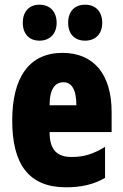

<svg xmlns="http://www.w3.org/2000/svg" viewBox="-20 -787 522 817"><path d="M77 -690C77 -642 105 -614 148 -614C193 -614 221 -644 221 -690C221 -737 193 -767 148 -767C105 -767 77 -739 77 -690ZM270 -690C270 -643 297 -614 342 -614C388 -614 415 -644 415 -690C415 -737 388 -767 342 -767C298 -767 270 -739 270 -690ZM246 -562C105 -562 32 -459 32 -274C32 -90 101 10 261 10C325 10 379 -2 427 -30V-162C376 -131 336 -119 285 -119C221 -119 191 -151 191 -225H455V-310C455 -472 378 -562 246 -562ZM250 -437C283 -437 305 -409 305 -339H191C191 -411 216 -437 250 -437Z"/></svg>

Font: Noto Sans Gujarati ExtraCondensed Black
Style: Regular
Weight: 900
Width: 2
Designer: Jelle Bosma - Monotype Design Team, Universal Thirst
Foundry: Monotype Imaging Inc.
Version: Version 2.106